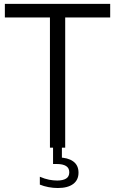

<svg xmlns="http://www.w3.org/2000/svg" viewBox="-20 -760 592 988"><path d="M237 0V-670H5V-740H547V-670H315.5V0ZM277.5 207.5Q253.5 207.5 229.8 203Q206 198.5 185 190V149.5Q210.5 160.5 232.5 164.8Q254.5 169 274.5 169Q303.5 169 320 159Q336.5 149 336.5 126.5Q336.5 104.5 319.8 94.2Q303 84 273.5 84H253V-10H298.5V68.5L281.5 50.5Q328.5 50.5 356.2 70.2Q384 90 384 128.5Q384 166.5 356.2 187Q328.5 207.5 277.5 207.5Z"/></svg>

Font: Encode Sans SC SemiCondensed
Style: Regular
Weight: 400
Width: 4
Designer: Multiple Designers
Foundry: Impallari Type
Version: Version 3.002